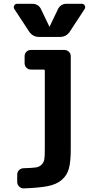

<svg xmlns="http://www.w3.org/2000/svg" viewBox="-20 -790 540 1040"><path d="M422.9 -769.5Q433.6 -769.5 439 -760.3Q444.3 -751 438.5 -741.2L358.4 -619.1Q339.8 -589.8 302.7 -589.8H193.4Q157.2 -589.8 137.7 -619.1L57.6 -741.2Q51.8 -751 57.1 -760.3Q62.5 -769.5 73.2 -769.5H153.3Q189.5 -769.5 203.1 -738.3L247.1 -646.5Q247.1 -645.5 248 -645Q249 -644.5 249 -646.5L293 -738.3Q307.6 -770.5 342.8 -769.5ZM328.1 -519.5Q342.8 -519.5 353 -509.8Q363.3 -500 363.3 -485.4V19.5Q363.3 84 353.5 121.6Q343.8 159.2 314.9 184.1Q286.1 209 238.3 218.3Q190.4 227.5 108.4 230.5Q93.8 230.5 83.5 220.2Q73.2 210 73.2 195.3V156.2Q73.2 141.6 83.5 131.3Q93.8 121.1 109.4 121.1Q151.4 120.1 172.4 117.2Q193.4 114.3 205.6 101.6Q217.8 88.9 220.2 71.8Q222.7 54.7 222.7 19.5V-408.2Q222.7 -413.1 217.8 -413.1H148.4Q133.8 -413.1 123.5 -422.9Q113.3 -432.6 113.3 -448.2V-485.4Q113.3 -500 123 -509.8Q132.8 -519.5 148.4 -519.5Z"/></svg>

Font: Rounded-L Mgen+ 1m bold
Style: Bold
Weight: 700
Designer: [Source Han Sans]
Ryoko NISHIZUKA  (kana & ideographs); Paul D. Hunt (Latin, Greek & Cyrillic); Wenlong ZHANG  (bopomofo
Version: Version 1.059.20150602